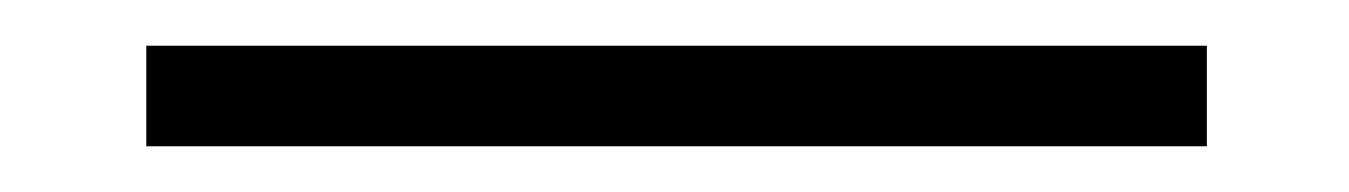

<svg xmlns="http://www.w3.org/2000/svg" viewBox="-20 8 590 84"><path d="M44 72V28H508V72Z"/></svg>

Font: Inconsolata SemiExpanded Light
Style: Regular
Weight: 300
Width: 6
Monospace: yes
Designer: Raph Levien, Cyreal, Brenton Simpson
Foundry: Raph Levien, Cyreal, Google
Version: Version 3.001; ttfautohint (v1.8.2.53-6de2)